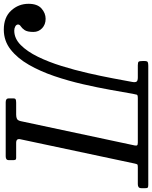

<svg xmlns="http://www.w3.org/2000/svg" viewBox="20 -875 800 1010"><g transform="rotate(90 420.0 -370.0)"><path d="M-65 -120Q-65 -166.5 -40.5 -188.2Q-16 -210 14 -210Q44 -210 63.5 -191.5Q83 -173 83 -146Q83 -113.5 73.2 -99.5Q63.5 -85.5 53.8 -79.5Q44 -73.5 44 -65Q44 -56 53.8 -50.5Q63.5 -45 76 -45Q117.5 -45 151.8 -79Q186 -113 213.5 -169.2Q241 -225.5 262.2 -294Q283.5 -362.5 299.5 -432.5Q315.5 -502.5 327 -563.5Q338.5 -624.5 346 -665.5Q349 -682 344.2 -688.5Q339.5 -695 322.5 -695H258.5Q243 -695 239.5 -699.5Q236 -704 236 -720V-730Q236 -744.5 241.8 -747.2Q247.5 -750 261 -750H887Q898.5 -750 901.8 -747.2Q905 -744.5 905 -733V-716Q905 -703 899.2 -699Q893.5 -695 884 -695H794Q782 -695 779.8 -692Q777.5 -689 775 -677L647.5 -77Q642.5 -55 666.5 -55H746.5Q753.5 -55 755.5 -50.5Q757.5 -46 757.5 -39V-16Q757.5 0 737.5 0H452.5Q432.5 0 432.5 -16V-41Q432.5 -49 437 -52Q441.5 -55 455.5 -55H518.5Q531.5 -55 540.2 -59.2Q549 -63.5 552.5 -80L680 -678Q682 -687.5 679.2 -691.2Q676.5 -695 665 -695H431Q415 -695 413.2 -690Q411.5 -685 408.5 -669Q400 -620.5 387.8 -551.8Q375.5 -483 358 -406.5Q340.5 -330 315.5 -256.2Q290.5 -182.5 256 -122.2Q221.5 -62 175.8 -26Q130 10 71 10Q6 10 -29.5 -28.8Q-65 -67.5 -65 -120Z"/></g></svg>

Font: Besley
Style: Italic
Weight: 400
Italic angle: -13°
Designer: Owen Earl
Foundry: indestructible type*
Version: Version 4.000; ttfautohint (v1.8.4.7-5d5b)